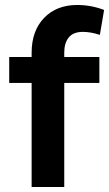

<svg xmlns="http://www.w3.org/2000/svg" viewBox="-20 -751 438 771"><path d="M17 -418V-522H107V-539Q107 -627 157 -679Q207 -731 290 -731Q346 -731 398 -711L381 -611Q344 -623 313 -623Q274 -623 256 -600.5Q238 -578 238 -540V-522H379V-418H238V0H107V-418Z"/></svg>

Font: Radio Canada SemiBold
Style: Regular
Weight: 600
Designer: Charles Daoud, Etienne Aubert Bonn, Alexandre Saumier Demers, Jacques Le Bailly
Foundry: Radio-Canada
Version: Version 2.104; ttfautohint (v1.8.4.7-5d5b);gftools[0.9.28.de